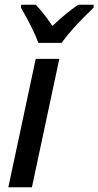

<svg xmlns="http://www.w3.org/2000/svg" viewBox="-20 -786 413 806"><path d="M15 0 130 -539H229L114 0ZM141 -606Q133 -628 120 -655.5Q107 -683 93 -709Q79 -735 68 -754L69 -766H130Q145 -751 163.5 -727.5Q182 -704 200 -677Q258 -732 308 -766H373V-754Q356 -738 329.5 -711Q303 -684 278 -655.5Q253 -627 239 -606Z"/></svg>

Font: Noto Sans SemiCondensed Medium
Style: Italic
Weight: 500
Width: 4
Italic angle: -12°
Designer: Monotype Design Team
Foundry: Monotype Imaging Inc.
Version: Version 2.013; ttfautohint (v1.8.4.7-5d5b)